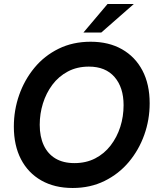

<svg xmlns="http://www.w3.org/2000/svg" viewBox="-20 -921 788 957"><path d="M342 16Q252 16 186 -21.5Q120 -59 84.5 -127.5Q49 -196 49 -290Q49 -372 75.5 -447.5Q102 -523 151.5 -583Q201 -643 272 -678Q343 -713 432 -713Q522 -713 588 -675.5Q654 -638 690 -569.5Q726 -501 726 -406Q726 -324 699 -248.5Q672 -173 622 -113.5Q572 -54 501 -19Q430 16 342 16ZM351 -108Q409 -108 454.5 -131.5Q500 -155 531.5 -196Q563 -237 579.5 -288.5Q596 -340 596 -397Q596 -485 551 -537Q506 -589 423 -589Q364 -589 318 -564.5Q272 -540 241 -498.5Q210 -457 194 -405.5Q178 -354 178 -299Q178 -240 198 -197Q218 -154 256.5 -131Q295 -108 351 -108ZM396 -759 516 -901H647L485 -759Z"/></svg>

Font: Hanken Grotesk
Style: Bold Italic
Weight: 700
Italic angle: -8°
Designer: Alfredo Marco Pradil
Foundry: Hanken Design Co.
Version: Version 3.013